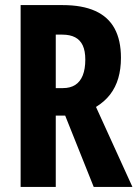

<svg xmlns="http://www.w3.org/2000/svg" viewBox="-20 -734 541 754"><path d="M226 -714Q303 -714 354 -691Q405 -668 430 -622Q455 -576 455 -507Q455 -463 444.5 -427Q434 -391 412.5 -363Q391 -335 357 -314L500 0H348L236 -280H199V0H61V-714ZM225 -598H199V-388H227Q256 -388 275.5 -400.5Q295 -413 305 -438Q315 -463 315 -500Q315 -534 305 -555.5Q295 -577 275 -587.5Q255 -598 225 -598Z"/></svg>

Font: Noto Sans Display ExtraCondensed
Style: Bold
Weight: 700
Width: 2
Designer: Monotype Design Team
Foundry: Monotype Imaging Inc.
Version: Version 2.003